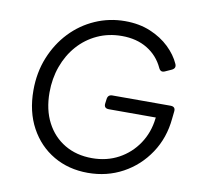

<svg xmlns="http://www.w3.org/2000/svg" viewBox="-84 -846 994 947"><g transform="rotate(10 413.5 -372.5)"><path d="M415 12Q319 12 243.5 -32Q168 -76 124.5 -156Q81 -236 81 -343Q81 -432 111.5 -507.5Q142 -583 195 -639Q248 -695 318.5 -726Q389 -757 468 -757Q539 -757 595 -733.5Q651 -710 690 -672.5Q729 -635 748 -592Q757 -571 735 -561L704 -547Q683 -537 673 -559Q646 -617 592.5 -649.5Q539 -682 465 -682Q398 -682 342 -656Q286 -630 245.5 -584Q205 -538 183 -477Q161 -416 161 -346Q161 -260 194 -196.5Q227 -133 286 -98Q345 -63 423 -63Q497 -63 556 -95Q615 -127 652.5 -183Q690 -239 698 -310L699 -315H464Q438 -315 441 -340L444 -363Q447 -385 469 -385H760Q786 -385 783 -360L779 -323Q770 -226 719.5 -150Q669 -74 590 -31Q511 12 415 12Z"/></g></svg>

Font: Pitagon Sans Text
Style: Italic
Weight: 400
Italic angle: -8°
Designer: Travis Tran
Foundry: Pitagon
Version: Version 1.001; ttfautohint (v1.8.4.7-5d5b);gftools[0.9.26]